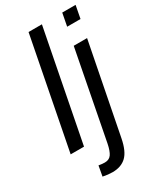

<svg xmlns="http://www.w3.org/2000/svg" viewBox="-229 -807 926 1096"><g transform="rotate(-30 233.5 -258.5)"><path d="M16 0 157 -725H245L104 0ZM363 -641 379 -725H467L451 -641ZM173 208Q144 208 110 201L122 134Q145 138 162 138Q191 138 205.5 117.5Q220 97 229 52L341 -528H429L313 65Q298 143 264 175.5Q230 208 173 208Z"/></g></svg>

Font: Libra Sans Modern
Style: Italic
Weight: 400
Italic angle: -12°
Foundry: Stefan Peev, Context Ltd
Version: Version 1.000